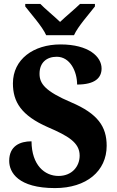

<svg xmlns="http://www.w3.org/2000/svg" viewBox="-20 -951 596 981"><path d="M216 -771H358C378 -816 436 -880 465 -918V-931H389C366 -908 315 -866 287 -839C259 -866 208 -908 186 -931H109V-918C138 -880 196 -816 216 -771ZM261 10C422 10 525 -77 525 -206C525 -304 480 -370 344 -428C210 -485 182 -524 182 -574C182 -632 219 -661 270 -661C338 -661 374 -586 374 -519C465 -519 499 -553 499 -601C499 -661 434 -724 289 -724C151 -724 46 -648 46 -525C46 -431 88 -361 225 -301C327 -257 387 -223 387 -156C387 -100 347 -52 279 -52C209 -52 142 -106 141 -229C82 -229 27 -205 27 -129C27 -70 73 10 261 10Z"/></svg>

Font: Noto Serif Devanagari SemiCondensed ExtraBold
Style: Regular
Weight: 800
Width: 4
Designer: Universal Thirst, Indian Type Foundry and the Monotype Design Team
Foundry: Monotype Imaging Inc.
Version: Version 2.004